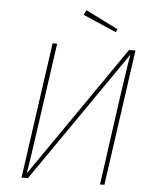

<svg xmlns="http://www.w3.org/2000/svg" viewBox="-58 -909 777 958"><g transform="rotate(5 330.5 -430.0)"><path d="M501 0H479L543 -459L550 -507Q566 -619 574 -659L118 0H86L182 -681H205L139 -216Q122 -94 110 -23L565 -681H597ZM336 -860 499 -779 491 -764 324 -836Z"/></g></svg>

Font: Fira Sans Thin
Style: Italic
Weight: 250
Italic angle: -8°
Designer: Carrois Corporate & Edenspiekermann AG
Foundry: Carrois Corporate GbR & Edenspiekermann AG
Version: Version 4.203